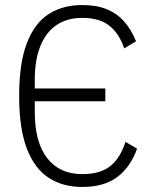

<svg xmlns="http://www.w3.org/2000/svg" viewBox="-20 -730 602 762"><path d="M306 12Q229 12 173 -24.5Q117 -61 86.5 -140.5Q56 -220 56 -349Q56 -479 86.5 -558.5Q117 -638 173 -674Q229 -710 306 -710Q363 -710 403.5 -693.5Q444 -677 472.5 -645Q501 -613 520 -566L473 -538Q453 -597 414 -628Q375 -659 306 -659Q247 -659 205 -631Q163 -603 140.5 -548Q118 -493 118 -412V-365L91 -379H398V-328H90L118 -342V-286Q118 -165 167.5 -102Q217 -39 306 -39Q379 -39 418.5 -71.5Q458 -104 478 -167L524 -140Q498 -67 445.5 -27.5Q393 12 306 12Z"/></svg>

Font: IBM Plex Sans Condensed Light
Style: Regular
Weight: 300
Width: 3
Designer: Mike Abbink, Paul van der Laan, Pieter van Rosmalen
Foundry: Bold Monday
Version: Version 3.201